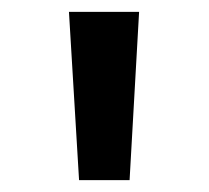

<svg xmlns="http://www.w3.org/2000/svg" viewBox="-20 -765 351 323"><path d="M113 -462H198L214 -745H96Z"/></svg>

Font: Mluvka
Style: Bold
Weight: 700
Designer: Modified by Jiří Krblich, Original typeface by Gumpita Rahayu
Foundry: Gumpita Rahayu & Jiří Krblich
Version: Version 2.000;Glyphs 3.1.1 (3134)